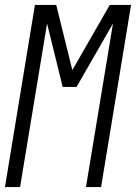

<svg xmlns="http://www.w3.org/2000/svg" viewBox="-20 -755 549 775"><path d="M0 0 121 -735H207L272 -472L423 -735H509L388 0H327L436 -660L289 -404H233L170 -660L61 0Z"/></svg>

Font: Iosevka SS18 Light
Style: Italic
Weight: 300
Italic angle: -9°
Monospace: yes
Designer: Belleve Invis
Foundry: Belleve Invis
Version: Version 25.1.1; ttfautohint (v1.8.4)